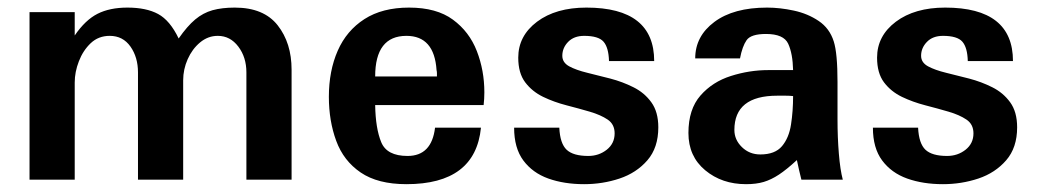

<svg xmlns="http://www.w3.org/2000/svg" viewBox="-20 -466 2697 498"><path d="M56.6 0V-434.6H173.8V-374Q201.2 -414.1 232.9 -430.2Q264.6 -446.3 310.5 -446.3Q359.4 -446.3 390.1 -429.7Q420.9 -413.1 443.4 -366.2Q465.8 -398.4 486.3 -415.5Q506.8 -432.6 531.2 -439.5Q555.7 -446.3 588.9 -446.3Q664.1 -446.3 700.2 -400.4Q736.3 -354.5 736.3 -285.2V0H619.1V-278.3Q619.1 -317.4 598.1 -345.2Q577.1 -373 544.9 -373Q519.5 -373 499 -356Q478.5 -338.9 466.8 -312.5Q455.1 -286.1 455.1 -257.8V0H337.9V-278.3Q337.9 -317.4 318.4 -345.2Q298.8 -373 264.6 -373Q235.4 -373 215.3 -354Q195.3 -335 184.6 -307.1Q173.8 -279.3 173.8 -252V0Z M1034.2 11.7Q960 11.7 915.5 -18.6Q871.1 -48.8 852.1 -100.6Q833 -152.3 833 -214.8Q833 -282.2 856 -334.5Q878.9 -386.7 925.3 -416.5Q971.7 -446.3 1041 -446.3Q1112.3 -446.3 1154.8 -415Q1197.3 -383.8 1216.8 -333.5Q1236.3 -283.2 1236.3 -226.6Q1236.3 -217.8 1235.8 -209.5Q1235.4 -201.2 1234.4 -193.4H953.1Q954.1 -132.8 968.8 -97.2Q983.4 -61.5 1037.1 -61.5Q1099.6 -61.5 1108.4 -134.8H1227.5Q1212.9 11.7 1034.2 11.7ZM953.1 -267.6H1113.3Q1113.3 -272.5 1113.3 -276.4Q1113.3 -280.3 1112.3 -284.2Q1106.4 -373 1034.2 -373Q953.1 -373 953.1 -267.6Z M1495.1 11.7Q1443.4 11.7 1402.3 -2.9Q1361.3 -17.6 1337.4 -49.8Q1313.5 -82 1313.5 -134.8H1430.7Q1432.6 -93.8 1449.7 -77.6Q1466.8 -61.5 1505.9 -61.5Q1533.2 -61.5 1553.7 -77.6Q1574.2 -93.8 1574.2 -120.1Q1574.2 -143.6 1556.2 -155.8Q1538.1 -168 1509.8 -176.3Q1481.4 -184.6 1449.2 -192.9Q1417 -201.2 1388.7 -214.8Q1360.4 -228.5 1342.3 -252.4Q1324.2 -276.4 1324.2 -316.4Q1324.2 -373 1373 -409.7Q1421.9 -446.3 1501 -446.3Q1676.8 -446.3 1676.8 -307.6H1559.6Q1558.6 -342.8 1545.4 -357.9Q1532.2 -373 1495.1 -373Q1468.8 -373 1453.6 -357.4Q1438.5 -341.8 1438.5 -321.3Q1438.5 -303.7 1456.5 -293.9Q1474.6 -284.2 1502.9 -277.3Q1531.2 -270.5 1563 -262.2Q1594.7 -253.9 1623 -239.7Q1651.4 -225.6 1669.4 -200.7Q1687.5 -175.8 1687.5 -135.7Q1687.5 -83 1659.2 -50.3Q1630.9 -17.6 1586.9 -2.9Q1543 11.7 1495.1 11.7Z M1915 11.7Q1852.5 11.7 1809.1 -24.4Q1765.6 -60.5 1765.6 -121.1Q1765.6 -182.6 1796.9 -218.3Q1828.1 -253.9 1876 -269Q1923.8 -284.2 1972.7 -284.2H2037.1Q2036.1 -327.1 2024.4 -352.5Q2012.7 -377.9 1966.8 -377.9Q1927.7 -377.9 1916.5 -361.8Q1905.3 -345.7 1899.4 -314.5H1783.2Q1783.2 -372.1 1833 -409.2Q1882.8 -446.3 1969.7 -446.3Q2002.9 -446.3 2039.1 -438.5Q2075.2 -430.7 2103.5 -411.6Q2131.8 -392.6 2142.6 -358.4Q2152.3 -328.1 2152.3 -252.9V-156.2Q2152.3 -109.4 2155.8 -67.4Q2159.2 -25.4 2166 0H2058.6Q2056.6 -7.8 2052.7 -24.4Q2048.8 -41 2046.9 -50.8Q2020.5 -26.4 2000.5 -13.2Q1980.5 0 1960.9 5.9Q1941.4 11.7 1915 11.7ZM1952.1 -65.4Q1990.2 -65.4 2008.3 -86.9Q2026.4 -108.4 2031.7 -143.1Q2037.1 -177.7 2037.1 -216.8Q2028.3 -217.8 2018.1 -217.8Q2007.8 -217.8 1996.1 -217.8Q1884.8 -217.8 1884.8 -128.9Q1884.8 -103.5 1904.3 -84.5Q1923.8 -65.4 1952.1 -65.4Z M2425.8 11.7Q2374 11.7 2333 -2.9Q2292 -17.6 2268.1 -49.8Q2244.1 -82 2244.1 -134.8H2361.3Q2363.3 -93.8 2380.4 -77.6Q2397.5 -61.5 2436.5 -61.5Q2463.9 -61.5 2484.4 -77.6Q2504.9 -93.8 2504.9 -120.1Q2504.9 -143.6 2486.8 -155.8Q2468.8 -168 2440.4 -176.3Q2412.1 -184.6 2379.9 -192.9Q2347.7 -201.2 2319.3 -214.8Q2291 -228.5 2272.9 -252.4Q2254.9 -276.4 2254.9 -316.4Q2254.9 -373 2303.7 -409.7Q2352.5 -446.3 2431.6 -446.3Q2607.4 -446.3 2607.4 -307.6H2490.2Q2489.3 -342.8 2476.1 -357.9Q2462.9 -373 2425.8 -373Q2399.4 -373 2384.3 -357.4Q2369.1 -341.8 2369.1 -321.3Q2369.1 -303.7 2387.2 -293.9Q2405.3 -284.2 2433.6 -277.3Q2461.9 -270.5 2493.7 -262.2Q2525.4 -253.9 2553.7 -239.7Q2582 -225.6 2600.1 -200.7Q2618.2 -175.8 2618.2 -135.7Q2618.2 -83 2589.8 -50.3Q2561.5 -17.6 2517.6 -2.9Q2473.6 11.7 2425.8 11.7Z"/></svg>

Font: Padauk Book
Style: Bold
Weight: 700
Designer: Debbi Hosken, Becca Hirsbrunner Spalinger
Foundry: SIL International
Version: Version 5.000